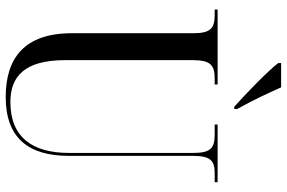

<svg xmlns="http://www.w3.org/2000/svg" viewBox="-182 -788 981 656"><g transform="rotate(90 308.0 -460.5)"><path d="M345 -771H353V-781C325 -830 299 -886 279 -931H196V-921C223 -886 298 -813 345 -771ZM312 10C451 10 513 -67 513 -205V-629C513 -691 530 -704 573 -704H603V-714H406V-704H440C486 -704 503 -691 503 -631V-206C503 -82 450 -6 329 -6C243 -6 186 -53 186 -193V-629C186 -691 204 -704 249 -704H269V-714H13V-704H31C76 -704 94 -691 94 -632V-216C94 -53 180 10 312 10Z"/></g></svg>

Font: Noto Serif Display Condensed
Style: Regular
Weight: 400
Width: 3
Designer: Monotype Design Team
Foundry: Monotype Imaging Inc.
Version: Version 2.009